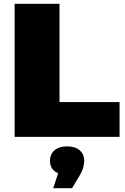

<svg xmlns="http://www.w3.org/2000/svg" viewBox="-20 -720 657 1010"><path d="M57 0V-700H293V-183H609V0ZM260 270 286 191Q243 174 243 125Q243 91 267 70.5Q291 50 333 50Q375 50 399 70.5Q423 91 423 125Q423 139 418.5 158.5Q414 178 398 205L359 270Z"/></svg>

Font: Montserrat Black
Style: Regular
Weight: 900
Designer: Julieta Ulanovsky
Foundry: Julieta Ulanovsky
Version: Version 9.000; ttfautohint (v1.8.4.7-5d5b)